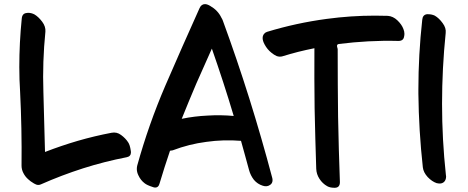

<svg xmlns="http://www.w3.org/2000/svg" viewBox="-20 -848 2259 927"><path d="M598.6 -161.1Q585.9 -180.7 564.5 -196.3Q543.9 -211.9 518.6 -207Q436.5 -191.4 355.5 -168Q275.4 -144.5 197.3 -114.3Q193.4 -259.8 189.5 -404.3Q184.6 -549.8 199.2 -695.3Q201.2 -719.7 183.6 -743.2Q166 -766.6 146.5 -778.3Q131.8 -786.1 115.2 -786.1Q111.3 -786.1 108.4 -785.2Q86.9 -783.2 85 -757.8Q73.2 -641.6 73.2 -524.4Q73.2 -463.9 77.1 -404.3Q85.9 -226.6 84 -48.8Q84 -29.3 92.8 -12.7Q101.6 4.9 116.2 17.6Q126 27.3 144.5 38.1Q155.3 44.9 165 44.9Q171.9 44.9 177.7 42Q277.3 -2 380.9 -35.2Q485.4 -68.4 591.8 -88.9Q612.3 -92.8 612.3 -113.3Q612.3 -117.2 611.3 -121.1Q607.4 -148.4 598.6 -161.1Q598.6 -161.1 598.6 -161.1Z M857.4 -274.4Q891.6 -359.4 927.7 -444.3Q964.8 -529.3 1002.9 -613.3Q1031.2 -532.2 1057.6 -451.2Q1084 -370.1 1108.4 -288.1Q1044.9 -293.9 982.4 -290Q918.9 -287.1 857.4 -274.4ZM1293.9 8.8Q1243.2 -182.6 1183.6 -373Q1124 -562.5 1055.7 -749Q1053.7 -752 1052.7 -755.9Q1050.8 -758.8 1048.8 -762.7Q1032.2 -797.9 995.1 -819.3Q980.5 -828.1 969.7 -828.1Q952.1 -828.1 943.4 -808.6Q859.4 -622.1 778.3 -434.6Q697.3 -246.1 642.6 -48.8Q640.6 -41 640.6 -32.2Q640.6 -16.6 648.4 -1Q659.2 22.5 678.7 37.1Q689.5 45.9 716.8 54.7Q723.6 57.6 729.5 57.6Q745.1 57.6 750 39.1Q761.7 -1 774.4 -40Q787.1 -80.1 800.8 -120.1Q803.7 -120.1 806.6 -121.1Q810.5 -121.1 813.5 -122.1Q892.6 -152.3 976.6 -163.1Q1059.6 -174.8 1143.6 -168Q1153.3 -132.8 1163.1 -97.7Q1172.9 -61.5 1182.6 -26.4Q1189.5 -1 1206.1 20.5Q1223.6 41 1249 48.8Q1269.5 55.7 1285.2 43.9Q1295.9 36.1 1295.9 21.5Q1295.9 15.6 1293.9 8.8Z M1927.7 -708Q1919.9 -729.5 1898.4 -750Q1877.9 -769.5 1852.5 -771.5Q1821.3 -772.5 1790 -772.5Q1673.8 -772.5 1557.6 -756.8Q1411.1 -737.3 1269.5 -694.3Q1260.7 -691.4 1255.9 -685.5Q1251 -680.7 1249 -672.9Q1248 -668.9 1248 -665Q1248 -650.4 1257.8 -632.8Q1270.5 -609.4 1290 -593.8Q1302.7 -583 1316.4 -577.1Q1331.1 -572.3 1343.8 -576.2Q1381.8 -587.9 1419.9 -597.7Q1459 -607.4 1498 -615.2Q1497.1 -469.7 1499 -324.2Q1502 -178.7 1506.8 -33.2Q1507.8 -6.8 1522.5 15.6Q1537.1 38.1 1559.6 50.8Q1573.2 58.6 1593.8 58.6Q1595.7 58.6 1597.7 58.6Q1621.1 57.6 1621.1 31.2Q1615.2 -127 1612.3 -284.2Q1610.4 -441.4 1610.4 -599.6Q1610.4 -606.4 1610.4 -611.3Q1609.4 -617.2 1607.4 -623Q1606.4 -627.9 1608.4 -631.8Q1611.3 -634.8 1616.2 -635.7Q1686.5 -644.5 1757.8 -648.4Q1830.1 -652.3 1901.4 -650.4Q1926.8 -649.4 1930.7 -669.9Q1932.6 -677.7 1932.6 -684.6Q1932.6 -696.3 1927.7 -708Z M2018.6 -752Q2000 -584 2000 -416Q2000 -405.3 2000 -395.5Q2002 -216.8 2021.5 -40Q2024.4 -15.6 2044.9 6.8Q2065.4 28.3 2087.9 36.1Q2096.7 38.1 2103.5 38.1Q2115.2 38.1 2124 30.3Q2133.8 20.5 2133.8 3.9Q2133.8 0 2132.8 -3.9Q2114.3 -174.8 2114.3 -346.7Q2114.3 -517.6 2131.8 -688.5Q2134.8 -712.9 2117.2 -736.3Q2099.6 -760.7 2079.1 -772.5Q2064.5 -779.3 2047.9 -779.3Q2043.9 -779.3 2041 -779.3Q2020.5 -776.4 2018.6 -752Z"/></svg>

Font: TroubleSide
Style: Comic
Weight: 400
Designer: Koroletov
Version: 1_5